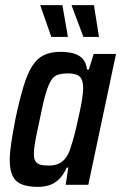

<svg xmlns="http://www.w3.org/2000/svg" viewBox="-20 -720 472 748"><path d="M128 8Q90 8 65.5 -1.5Q41 -11 29.5 -34Q18 -57 18 -97Q18 -125 24 -164.5Q30 -204 40 -256Q56 -332 71.5 -383Q87 -434 106 -463.5Q125 -493 151.5 -505.5Q178 -518 215 -518Q246 -518 268 -511.5Q290 -505 303 -490Q316 -475 319 -449H326L345 -510H432L324 0H236L246 -67H240Q226 -36 207.5 -19.5Q189 -3 169 2.5Q149 8 128 8ZM171 -75Q190 -75 205.5 -81Q221 -87 232.5 -100.5Q244 -114 252 -135Q257 -149 264 -173Q271 -197 277.5 -226Q284 -255 290.5 -284Q297 -313 300.5 -338Q304 -363 304 -377Q304 -409 290.5 -421.5Q277 -434 246 -434Q222 -434 206 -429Q190 -424 179 -406.5Q168 -389 157.5 -353Q147 -317 135 -255Q124 -205 118 -173Q112 -141 112 -121Q112 -102 118 -92Q124 -82 137 -78.5Q150 -75 171 -75ZM180 -576 138 -696 137 -700H223L244 -580V-576ZM305 -576 260 -696 259 -700H346L365 -580L366 -576Z"/></svg>

Font: Saira Condensed Medium
Style: Italic
Weight: 500
Width: 3
Italic angle: -12°
Designer: Hector Gatti with collaboration of the Omnibus-Type team
Foundry: Omnibus-Type
Version: Version 1.101